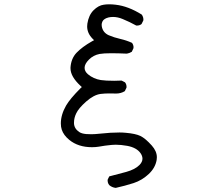

<svg xmlns="http://www.w3.org/2000/svg" viewBox="-20 -768 1040 912"><path d="M725.1 -21Q725.1 -49.8 700.7 -77.1Q669.9 -111.3 646.7 -122.3Q623.5 -133.3 577.6 -137.2Q562 -138.7 547.9 -138.7Q505.9 -138.7 457 -133.3Q429.7 -130.4 414.1 -130.4Q398.4 -130.4 389.2 -131.3Q367.7 -133.3 356.9 -140.6Q332.5 -156.7 331.5 -182.1Q331.5 -184.1 331.5 -186Q331.5 -208 342.3 -230Q353.5 -253.9 389.2 -285.6Q425.3 -317.4 457.5 -321.8Q478 -324.2 497.8 -324.2Q517.6 -324.2 532.2 -323.7Q554.2 -323.7 572.8 -335L580.6 -351.1Q581.1 -353 581.1 -354.5Q581.1 -368.2 573.7 -377L557.6 -385.3Q535.6 -384.3 522.5 -384.3Q481.4 -384.3 459 -387.7Q423.3 -393.6 397.5 -415.5Q381.8 -429.2 381.8 -445.8Q381.8 -464.4 402.6 -485.1Q423.3 -505.9 453.1 -511.7Q472.7 -515.1 507.3 -515.1Q542 -515.1 582.5 -513.2Q594.7 -515.1 606 -522L613.8 -538.6Q614.3 -540.5 614.3 -544.4Q614.3 -548.3 612.5 -554Q610.8 -559.6 606.9 -564.5Q581.5 -576.2 551.8 -583Q522 -589.8 496.6 -600.6Q468.3 -613.3 463.4 -643.1Q462.9 -646.5 462.9 -650.9Q462.9 -655.3 464.4 -659.7Q469.2 -678.7 495.1 -685.1Q505.9 -687.5 517.1 -687.5Q539.1 -687.5 562.5 -677.7Q595.7 -664.1 626.5 -647Q628.4 -646.5 629.9 -646.5Q643.6 -646.5 652.3 -653.8L660.6 -670.4Q661.1 -672.4 661.1 -674.3Q661.1 -676.3 660.9 -679.2Q660.6 -682.1 659.7 -685.5Q657.7 -692.9 653.3 -698.7Q589.4 -738.8 529.3 -745.6Q497.1 -749.5 472.7 -745.6Q447.3 -742.2 424.3 -719.2Q401.4 -696.3 395 -655.8Q394 -649.4 394 -642.6Q394 -610.8 418.9 -585L426.8 -577.1L417 -571.8Q369.6 -544.9 342.8 -516.6Q317.9 -489.7 314.9 -447.8Q314.9 -445.8 314.9 -443.4Q314.9 -404.3 362.3 -360.4L368.7 -354.5L362.3 -348.6Q312.5 -298.8 293.9 -266.6Q269 -223.1 269 -181.6Q269 -165 273.4 -151.9Q282.2 -125.5 309.1 -103.5Q351.6 -68.8 417 -68.8Q434.1 -68.8 449.2 -71.3Q478.5 -76.7 509.8 -79.6Q519 -80.6 529.3 -80.6Q554.7 -80.6 584.5 -75.2Q628.9 -66.9 647.5 -40.5Q656.7 -27.3 656.7 -14.2Q656.7 1.5 642.1 16.1Q621.1 37.1 579.6 48.6Q538.1 60.1 499 69.8L491.7 84.5Q491.2 86.4 491.2 88.4Q491.2 90.3 491.5 93.3Q491.7 96.2 492.7 99.6Q494.6 106 499 111.3Q512.2 122.6 529.8 124.5Q573.7 114.7 614.7 101.6Q654.8 88.4 686.5 58.6Q717.8 29.3 724.1 -8.3Q725.1 -14.6 725.1 -21Z"/></svg>

Font: NaikaiFont
Style: Light
Weight: 300
Version: Version 1.89